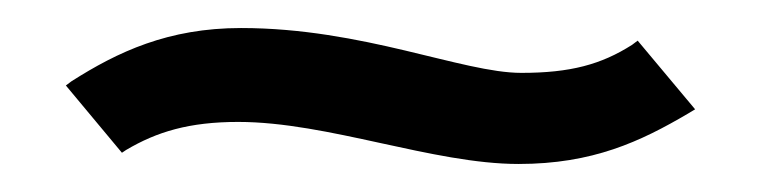

<svg xmlns="http://www.w3.org/2000/svg" viewBox="-20 -363 541 137"><path d="M27 -302 67 -254 70 -256C92 -269 115 -276 150 -276C214 -276 289 -246 350 -246C403 -246 437 -262 471 -282L476 -285L435 -334L431 -331C409 -317 387 -311 352 -311C310 -311 239 -343 152 -343C100 -343 64 -326 31 -305Z"/></svg>

Font: Charger Sport
Style: DfBd
Weight: 400
Designer: Jasper
Foundry: Cannot Into Space Fonts
Version: Version 1.1